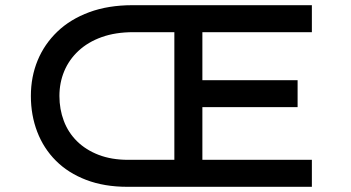

<svg xmlns="http://www.w3.org/2000/svg" viewBox="-20 -720 1352 740"><path d="M471 0Q382 0 312.5 -26.5Q243 -53 195.5 -100.5Q148 -148 123.5 -212Q99 -276 99 -350Q99 -424 125 -487Q151 -550 201 -598Q251 -646 324 -673Q397 -700 491 -700H1182V-596H760V-411H1127V-307H760V-104H1182V0ZM209 -350Q209 -299 226 -254Q243 -209 277 -175.5Q311 -142 360.5 -123Q410 -104 474 -104H652V-596H494Q425 -596 372 -577Q319 -558 282.5 -524Q246 -490 227.5 -445.5Q209 -401 209 -350Z"/></svg>

Font: Lexend Mega
Style: Regular
Weight: 400
Designer: Bonnie Shaver-Troup, Thomas Jockin
Foundry: Lexend
Version: Version 1.007